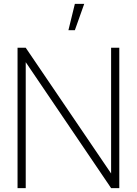

<svg xmlns="http://www.w3.org/2000/svg" viewBox="-20 -965 702 985"><path d="M364 -945 331 -810H364L412 -945ZM70 0H112V-646L550 0H592V-720H550V-75L112 -720H70Z"/></svg>

Font: Hauora ExtraLight
Style: Regular
Weight: 200
Designer: Mikhail Sharanda
Foundry: WCYS & Co.
Version: Version 1.010